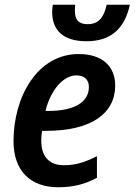

<svg xmlns="http://www.w3.org/2000/svg" viewBox="-20 -780 568 810"><path d="M345 -606C446 -606 505 -657 528 -760H430C418 -704 394 -678 350 -678C312 -678 296 -696 296 -734C296 -743 296 -749 297 -760H203C201 -748 200 -738 200 -730C200 -651 248 -606 345 -606ZM225 10C290 10 339 -3 389 -30V-121C335 -94 298 -83 249 -83C187 -83 154 -120 154 -187C154 -201 155 -214 158 -228H174C368 -228 466 -303 466 -419C466 -500 412 -552 312 -552C137 -552 37 -371 37 -184C37 -59 109 10 225 10ZM184 -312H172C194 -403 249 -462 302 -462C337 -462 355 -443 355 -413C355 -351 297 -312 184 -312Z"/></svg>

Font: Noto Sans SemiCondensed SemiBold
Style: Italic
Weight: 600
Width: 4
Italic angle: -12°
Designer: Monotype Design Team
Foundry: Monotype Imaging Inc.
Version: Version 2.013